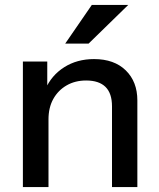

<svg xmlns="http://www.w3.org/2000/svg" viewBox="-20 -760 646 780"><path d="M73 0V-510H172V-390H177V0ZM435 0V-328Q435 -381 408.5 -407Q382 -433 330 -433Q285 -433 250.5 -413Q216 -393 196.5 -358Q177 -323 177 -275L164 -397Q189 -454 241 -487Q293 -520 362 -520Q444 -520 491 -474Q538 -428 538 -352V0ZM340 -583H245L353 -740H501Z"/></svg>

Font: Instrument Sans Medium
Style: Regular
Weight: 500
Designer: Rodrigo Fuenzalida
Foundry: fragTYPE
Version: Version 1.000;gftools[0.9.28]